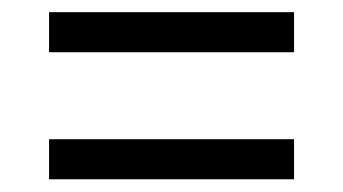

<svg xmlns="http://www.w3.org/2000/svg" viewBox="-20 -466 556 311"><path d="M456.3 -175.6H59.5V-240.5H456.3ZM456.3 -381.4H59.5V-446.3H456.3Z"/></svg>

Font: Anek Kannada Medium
Style: Regular
Weight: 500
Designer: Vaishnavi Murthy, Maithili Shingre (Kannada) & Yesha Goshar (Latin)
Foundry: Ek Type
Version: Version 1.003